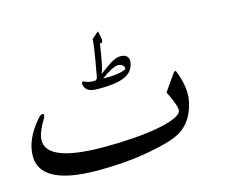

<svg xmlns="http://www.w3.org/2000/svg" viewBox="-116 -693 941 771"><g transform="rotate(-15 354.5 -307.5)"><path d="M627 -210Q609.9 -130.4 552.2 -96.7Q513.7 -74.2 420.4 -57.1Q367.7 -47.4 314.7 -43Q261.7 -38.6 204.1 -38.6Q-64.9 -38.6 -31.7 -194.8Q-20.5 -248 28.3 -304.2Q38.6 -315.4 45.4 -315.4Q53.2 -315.4 50.8 -305.7Q49.8 -300.8 45.4 -293.9Q22.5 -255.9 16.6 -229Q-4.9 -123 252.4 -123Q317.4 -123 375.2 -127.4Q433.1 -131.8 477.3 -140.1Q521.5 -148.4 548.6 -160.2Q575.7 -171.9 578.6 -186Q582.5 -203.1 549.8 -270L597.2 -337.9Q602.1 -344.2 605.5 -344.2Q608.4 -344.2 610.4 -337.9Q638.7 -265.6 627 -210ZM414.6 -405.3Q415.5 -409.7 413.3 -413.3Q411.1 -417 407.5 -419.9Q403.8 -422.9 399.2 -424.6Q394.5 -426.3 389.6 -426.3Q368.7 -426.3 318.8 -390.6Q322.8 -390.1 326.9 -389.9Q331.1 -389.6 336.4 -389.6Q348.1 -389.6 361.6 -390.9Q375 -392.1 386.5 -394.3Q397.9 -396.5 405.8 -399.4Q413.6 -402.3 414.6 -405.3ZM440.4 -419.9Q433.1 -384.3 397.9 -369.4Q362.8 -354.5 293.9 -354.5Q278.3 -354.5 267.1 -356.2Q255.9 -357.9 248.5 -362.1Q241.2 -366.2 237.3 -372.6Q233.4 -378.9 231.4 -387.7Q231 -391.6 231.4 -394Q232.4 -398.9 237.3 -398.9Q240.2 -398.9 243.2 -397.5Q255.9 -389.6 281.2 -389.6Q288.1 -389.6 291 -393.1Q293.9 -396.5 295.4 -401.9Q296.9 -411.6 300.5 -430.9Q304.2 -450.2 307.9 -472.7Q311.5 -495.1 314.7 -517.1Q317.9 -539.1 318.8 -554.2L339.4 -572.3Q344.2 -576.7 348.6 -577.1Q348.1 -573.7 349.1 -568.6Q350.1 -563.5 351.6 -557.9Q353 -552.2 353.8 -546.4Q354.5 -540.5 353 -535.2Q352.1 -530.8 350.8 -530Q349.6 -529.3 344.7 -529.3H342.3Q337.4 -498.5 335 -482.9Q332.5 -467.3 331.1 -461.9L326.2 -437.5Q324.7 -431.6 322.5 -424.3Q320.3 -417 316.4 -408.7Q329.6 -418 341.3 -426.8Q353 -435.5 364.3 -442.6Q375.5 -449.7 386.2 -454.1Q397 -458.5 407.7 -458.5Q427.2 -458.5 435.8 -448.2Q444.3 -438 440.4 -419.9Z"/></g></svg>

Font: XB Kayhan
Style: Italic
Weight: 400
Italic angle: -12°
Designer: Behnam
Foundry: Irmug
Version: Version 7.300 2009